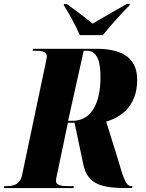

<svg xmlns="http://www.w3.org/2000/svg" viewBox="-61 -964 747 984"><path d="M348 -784H466C506 -832 549 -883 603 -937L604 -944H589C516 -903 454 -866 414 -843C383 -868 342 -900 280 -944H267L266 -937C287 -905 329 -830 348 -784ZM-41 0H315L318 -10H290C254 -10 226 -14 226 -37C226 -47 229 -59 235 -87L287 -335H321L366 -121C388 -17 462 0 595 0H616L618 -10H611C580 -10 567 -71 539 -162L483 -341C555 -361 642 -417 642 -555C642 -662 573 -714 432 -714H109L106 -704H118C154 -704 179 -700 179 -674C179 -669 177 -660 172 -636L52 -66C42 -18 8 -10 -27 -10H-39ZM313 -345H288L368 -704H383C443 -704 454 -637 454 -568C454 -420 397 -345 313 -345Z"/></svg>

Font: Noto Serif Display Condensed Black
Style: Italic
Weight: 900
Width: 3
Italic angle: -12°
Designer: Monotype Design Team
Foundry: Monotype Imaging Inc.
Version: Version 2.009